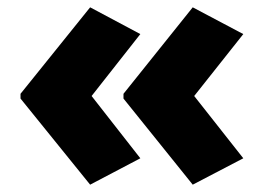

<svg xmlns="http://www.w3.org/2000/svg" viewBox="-20 -543 721 524"><path d="M36 -287 226 -523 363 -450 230 -281 363 -111 226 -39 36 -274ZM317 -287 506 -523 644 -450 510 -281 644 -111 506 -39 317 -274Z"/></svg>

Font: Noto Sans Bengali UI Black
Style: Regular
Weight: 900
Designer: Jelle Bosma - Monotype Design Team
Foundry: Monotype Imaging Inc.
Version: Version 2.003; ttfautohint (v1.8.4.7-5d5b)